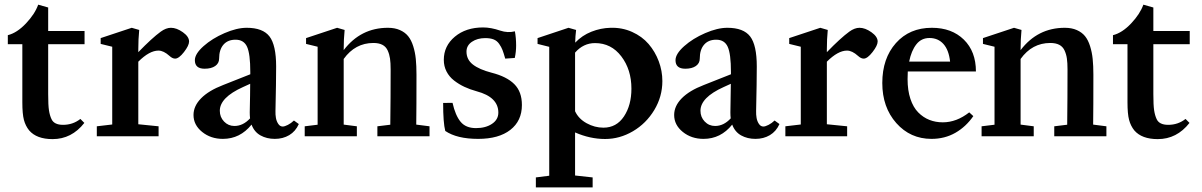

<svg xmlns="http://www.w3.org/2000/svg" viewBox="-20 -587 5176 827"><path d="M206.5 12.2Q137.7 12.2 105.5 -25.4Q89.8 -44.9 83 -70.6Q76.2 -96.2 76.2 -146.5V-396.5H13.7V-435.5Q53.2 -445.3 91.8 -486.1Q130.4 -526.9 144.5 -566.9L187.5 -554.7V-453.6H344.2V-396.5H187.5V-182.1Q187.5 -133.8 190.9 -111.8Q194.3 -89.8 201.7 -74.2Q212.9 -49.3 251.5 -49.3Q293.9 -49.3 326.2 -74.7L343.3 -57.6Q288.6 12.2 206.5 12.2Z M397 0V-43L463.4 -50.8V-385.7L413.6 -397.9V-422.9L547.4 -467.3L579.6 -458Q575.7 -418 575.7 -375V-362.3Q634.8 -423.3 672.4 -450.7Q695.3 -467.3 716.3 -467.3Q740.7 -467.3 767.6 -448.2Q794.4 -429.2 794.4 -408.2Q794.4 -391.1 772.5 -362.8Q750.5 -334.5 734.4 -334.5Q722.7 -334.5 710 -346.2Q684.6 -369.1 662.6 -369.1Q623.5 -369.1 575.7 -321.3V-51.8L663.1 -43V0Z M939.9 11.2Q887.7 11.2 850.6 -18.8Q813.5 -48.8 813.5 -91.8Q813.5 -130.4 846.2 -163.6Q878.9 -196.8 940.9 -220.7L1058.1 -267.1V-276.4Q1058.1 -355 1044.2 -385.5Q1030.3 -416 994.6 -416Q960.9 -416 942.4 -394.5Q923.8 -373 923.8 -334.5Q923.8 -314.5 907 -302.7Q890.1 -291 861.3 -291Q819.3 -291 819.3 -327.6Q819.3 -355 856.7 -388.2Q894 -421.4 947 -444.3Q1000 -467.3 1042.5 -467.3Q1112.3 -467.3 1140.9 -429.9Q1169.4 -392.6 1169.4 -300.8Q1169.4 -235.8 1166.5 -108.9Q1166 -93.3 1168.5 -79.1Q1170.9 -64.9 1178.5 -53.5Q1186 -42 1197.8 -42Q1206.1 -42 1220 -49.1Q1233.9 -56.2 1246.1 -67.9L1267.1 -52.7Q1252.9 -21 1225.8 -4.9Q1198.7 11.2 1163.6 11.2Q1128.9 11.2 1102.1 -3.7Q1075.2 -18.6 1063.5 -50.3Q1014.2 11.2 939.9 11.2ZM926.8 -109.9Q926.8 -82.5 945.1 -63.5Q963.4 -44.4 989.7 -44.4Q1026.9 -44.4 1057.1 -77.1Q1055.7 -88.9 1055.7 -102.5Q1057.6 -184.6 1057.6 -226.1L1026.4 -211.9Q926.8 -167 926.8 -109.9Z M1292.5 0V-43L1348.1 -49.8V-385.7L1298.3 -397.9V-422.9L1432.1 -467.3L1464.4 -458Q1460.4 -418 1460.4 -375V-371.1Q1533.7 -467.3 1650.9 -467.3Q1680.7 -467.3 1702.6 -457.5Q1724.6 -447.8 1738 -431.2Q1751.5 -414.6 1759.8 -388.2Q1768.1 -361.8 1771 -332.8Q1773.9 -303.7 1773.9 -265.1Q1773.9 -120.6 1772.9 -50.3L1830.1 -43V0H1605.5V-43L1661.1 -49.8Q1662.6 -166 1662.6 -288.1Q1662.6 -316.4 1659.9 -335Q1657.2 -353.5 1649.7 -369.9Q1642.1 -386.2 1627 -394Q1611.8 -401.9 1588.4 -401.9Q1509.8 -401.9 1460.4 -333V-50.3L1517.1 -43V0Z M2039.6 11.2Q1948.2 11.2 1897.9 -22.9Q1888.7 -58.1 1888.7 -143.6L1929.2 -144Q1941.4 -89.8 1963.9 -62.5Q1986.3 -35.2 2030.3 -35.2Q2071.8 -35.2 2099.1 -53.5Q2126.5 -71.8 2126.5 -102.1Q2126.5 -168.9 2033.2 -193.8Q2004.4 -201.7 1980.5 -212.9Q1956.5 -224.1 1935.8 -240.2Q1915 -256.3 1903.3 -279.1Q1891.6 -301.8 1891.6 -329.1Q1891.6 -389.2 1939.2 -429Q1986.8 -468.8 2061 -468.8Q2094.7 -468.8 2134.8 -455.1Q2167 -444.3 2197.8 -452.1Q2203.1 -423.8 2203.1 -390.6Q2203.1 -364.3 2197.3 -337.4L2156.2 -334.5Q2149.4 -358.4 2144.5 -371.3Q2139.6 -384.3 2130.1 -397.9Q2120.6 -411.6 2106.2 -417.2Q2091.8 -422.9 2070.3 -422.9Q2036.1 -422.9 2012.7 -407Q1989.3 -391.1 1989.3 -364.7Q1989.3 -330.6 2016.8 -309.1Q2044.4 -287.6 2097.2 -273.9Q2162.6 -257.3 2195.3 -224.6Q2228 -191.9 2228 -134.8Q2228 -66.4 2178.2 -27.6Q2128.4 11.2 2039.6 11.2Z M2288.1 220.2V177.2L2345.7 169.9V-385.3L2295.4 -397.9V-422.9L2428.7 -467.3L2461.4 -458Q2458 -430.7 2457.5 -403.3Q2487.3 -434.6 2527.3 -450.4Q2567.4 -466.3 2609.4 -467.3Q2659.7 -468.8 2702.6 -449.5Q2745.6 -430.2 2773.7 -397.5Q2801.8 -364.7 2817.4 -323.2Q2833 -281.7 2833 -237.8Q2833 -170.9 2798.1 -113Q2763.2 -55.2 2706.3 -21.7Q2649.4 11.7 2586.4 11.7Q2521.5 11.7 2457 -16.6V168.9L2532.7 177.2V220.2ZM2543 -401.4Q2492.7 -401.4 2457 -360.4V-107.9Q2472.2 -75.2 2506.8 -56.2Q2541.5 -37.1 2579.1 -37.1Q2635.3 -37.1 2667.5 -85.4Q2699.7 -133.8 2699.7 -205.1Q2699.7 -287.1 2656.2 -344.2Q2612.8 -401.4 2543 -401.4Z M3010.3 11.2Q2958 11.2 2920.9 -18.8Q2883.8 -48.8 2883.8 -91.8Q2883.8 -130.4 2916.5 -163.6Q2949.2 -196.8 3011.2 -220.7L3128.4 -267.1V-276.4Q3128.4 -355 3114.5 -385.5Q3100.6 -416 3064.9 -416Q3031.2 -416 3012.7 -394.5Q2994.1 -373 2994.1 -334.5Q2994.1 -314.5 2977.3 -302.7Q2960.4 -291 2931.6 -291Q2889.6 -291 2889.6 -327.6Q2889.6 -355 2927 -388.2Q2964.4 -421.4 3017.3 -444.3Q3070.3 -467.3 3112.8 -467.3Q3182.6 -467.3 3211.2 -429.9Q3239.7 -392.6 3239.7 -300.8Q3239.7 -235.8 3236.8 -108.9Q3236.3 -93.3 3238.8 -79.1Q3241.2 -64.9 3248.8 -53.5Q3256.3 -42 3268.1 -42Q3276.4 -42 3290.3 -49.1Q3304.2 -56.2 3316.4 -67.9L3337.4 -52.7Q3323.2 -21 3296.1 -4.9Q3269 11.2 3233.9 11.2Q3199.2 11.2 3172.4 -3.7Q3145.5 -18.6 3133.8 -50.3Q3084.5 11.2 3010.3 11.2ZM2997.1 -109.9Q2997.1 -82.5 3015.4 -63.5Q3033.7 -44.4 3060.1 -44.4Q3097.2 -44.4 3127.4 -77.1Q3126 -88.9 3126 -102.5Q3127.9 -184.6 3127.9 -226.1L3096.7 -211.9Q2997.1 -167 2997.1 -109.9Z M3362.8 0V-43L3429.2 -50.8V-385.7L3379.4 -397.9V-422.9L3513.2 -467.3L3545.4 -458Q3541.5 -418 3541.5 -375V-362.3Q3600.6 -423.3 3638.2 -450.7Q3661.1 -467.3 3682.1 -467.3Q3706.5 -467.3 3733.4 -448.2Q3760.3 -429.2 3760.3 -408.2Q3760.3 -391.1 3738.3 -362.8Q3716.3 -334.5 3700.2 -334.5Q3688.5 -334.5 3675.8 -346.2Q3650.4 -369.1 3628.4 -369.1Q3589.4 -369.1 3541.5 -321.3V-51.8L3628.9 -43V0Z M3992.2 11.2Q3900.9 11.2 3840.6 -56.9Q3780.3 -125 3780.3 -229.5Q3780.3 -335.4 3838.9 -401.4Q3897.5 -467.3 3993.7 -467.3Q4079.6 -467.3 4131.6 -416.3Q4183.6 -365.2 4183.6 -279.3H3890.1Q3889.2 -256.8 3889.2 -246.1Q3889.2 -197.8 3901.4 -161.1Q3913.6 -124.5 3935.1 -102.8Q3956.5 -81.1 3983.2 -70.6Q4009.8 -60.1 4041 -60.1Q4100.1 -60.1 4154.8 -103L4172.4 -86.9Q4140.6 -41 4095 -14.9Q4049.3 11.2 3992.2 11.2ZM3983.4 -423.3Q3948.2 -423.3 3926.8 -395.8Q3905.3 -368.2 3896 -321.8H4072.3Q4066.9 -371.6 4043.7 -397.5Q4020.5 -423.3 3983.4 -423.3Z M4208 0V-43L4263.7 -49.8V-385.7L4213.9 -397.9V-422.9L4347.7 -467.3L4379.9 -458Q4376 -418 4376 -375V-371.1Q4449.2 -467.3 4566.4 -467.3Q4596.2 -467.3 4618.2 -457.5Q4640.1 -447.8 4653.6 -431.2Q4667 -414.6 4675.3 -388.2Q4683.6 -361.8 4686.5 -332.8Q4689.5 -303.7 4689.5 -265.1Q4689.5 -120.6 4688.5 -50.3L4745.6 -43V0H4521V-43L4576.7 -49.8Q4578.1 -166 4578.1 -288.1Q4578.1 -316.4 4575.4 -335Q4572.8 -353.5 4565.2 -369.9Q4557.6 -386.2 4542.5 -394Q4527.3 -401.9 4503.9 -401.9Q4425.3 -401.9 4376 -333V-50.3L4432.6 -43V0Z M4966.8 12.2Q4897.9 12.2 4865.7 -25.4Q4850.1 -44.9 4843.3 -70.6Q4836.4 -96.2 4836.4 -146.5V-396.5H4773.9V-435.5Q4813.5 -445.3 4852.1 -486.1Q4890.6 -526.9 4904.8 -566.9L4947.8 -554.7V-453.6H5104.5V-396.5H4947.8V-182.1Q4947.8 -133.8 4951.2 -111.8Q4954.6 -89.8 4961.9 -74.2Q4973.1 -49.3 5011.7 -49.3Q5054.2 -49.3 5086.4 -74.7L5103.5 -57.6Q5048.8 12.2 4966.8 12.2Z"/></svg>

Font: Elstob 6pt SemiBold
Style: Regular
Weight: 600
Designer: Peter S. Baker
Version: Version 1.015